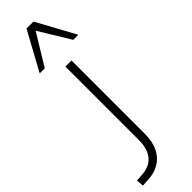

<svg xmlns="http://www.w3.org/2000/svg" viewBox="-375 -745 935 935"><g transform="rotate(-45 92.0 -278.0)"><path d="M-55 193 -58 155 -17 152Q34 148 61 115Q88 82 88 22V-484H130V21Q130 60 120.5 90Q111 120 92.5 141.5Q74 163 48 175.5Q22 188 -12 190ZM-24 -549 85 -749H133L242 -549H207L109 -710L11 -549Z"/></g></svg>

Font: Nunito Sans 12pt ExtraLight 12pt ExtraLight
Style: Regular
Weight: 250
Version: Version 3.101;gftools[0.9.27]